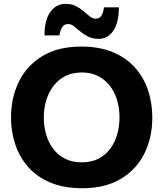

<svg xmlns="http://www.w3.org/2000/svg" viewBox="-20 -971 854 1004"><path d="M410.5 13.3Q314 13.3 243.5 -16.3Q173 -46 127.4 -97.8Q81.9 -149.6 59.8 -216.1Q37.6 -282.7 37.6 -356.1Q37.6 -459.9 78.8 -544.1Q120 -628.3 201.9 -677.9Q283.7 -727.5 406 -727.5Q499.1 -727.5 568.6 -698.8Q638 -670.1 684.3 -619.1Q730.5 -568.1 753.4 -501Q776.4 -433.9 776.4 -356.8Q776.4 -250.5 734.3 -166.9Q692.2 -83.3 610.6 -35Q528.9 13.3 410.5 13.3ZM407.9 -122.1Q457.7 -122.1 494.5 -140.9Q531.3 -159.7 555.9 -192.6Q580.5 -225.5 592.7 -267.8Q604.9 -310 604.9 -356.8Q604.9 -406.3 591.7 -449.1Q578.4 -491.9 553.2 -524Q527.9 -556 491.4 -574Q454.9 -592 407.9 -592Q359.3 -592 322.2 -573.5Q285.1 -554.9 260 -522.2Q234.9 -489.6 222 -447.1Q209.1 -404.6 209.1 -356.8Q209.1 -309.4 221.5 -267.1Q233.9 -224.8 258.7 -192.1Q283.5 -159.4 320.8 -140.7Q358.1 -122.1 407.9 -122.1ZM495.6 -767.8Q464.4 -767.8 441.1 -779.5Q417.8 -791.2 399.7 -806.5Q381.5 -821.9 366.6 -833.6Q351.8 -845.3 337.6 -845.3Q314.5 -845.3 304 -827.5Q293.6 -809.8 290.8 -785.8H212.7Q212.7 -865.6 242.9 -908.2Q273.2 -950.8 323.7 -950.8Q354.2 -950.8 376.9 -939.1Q399.6 -927.5 417.1 -912.1Q434.6 -896.7 449.6 -885Q464.7 -873.3 479.8 -873.3Q502.2 -873.3 511.8 -891.2Q521.3 -909.2 523.5 -932.8H601.6Q601.6 -853.4 572.7 -810.6Q543.9 -767.8 495.6 -767.8Z"/></svg>

Font: Commissioner Thin
Style: Regular
Weight: 100
Designer: Kostas Bartsokas
Foundry: Kostas Bartsokas
Version: Version 1.001;gftools[0.9.23]